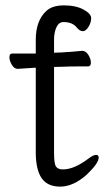

<svg xmlns="http://www.w3.org/2000/svg" viewBox="-20 -676 400 714"><path d="M113 -528Q113 -599 152 -635Q174 -656 218 -656Q262 -656 290.5 -640.5Q319 -625 319 -608.5Q319 -592 309 -576Q299 -560 288 -560Q277 -560 266 -573Q250 -594 216 -594Q199 -594 190 -575Q182 -558 181 -533V-480L209 -481Q245 -483 285 -487H286Q299 -487 308.5 -472Q318 -457 318 -443Q318 -429 307 -429H268Q240 -429 220 -428L181 -427V-108Q181 -68 188 -57Q195 -46 214 -46Q256 -46 310 -87Q327 -100 337 -100Q347 -100 347 -90Q347 -69 302 -26Q252 18 204 18Q156 18 134.5 -14Q113 -46 113 -110V-424H108Q107 -424 47 -420H46Q33 -420 24 -435Q15 -450 15 -463.5Q15 -477 26 -477H113Z"/></svg>

Font: QiushuiShotai Bright
Style: Regular
Weight: 400
Designer: Christian Thalmann (Catharsis Fonts)
Version: Version 1.250;